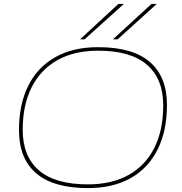

<svg xmlns="http://www.w3.org/2000/svg" viewBox="-20 -951 928 981"><path d="M429 10Q253 10 165 -65.5Q77 -141 77 -286Q77 -419 125 -514Q173 -609 263.5 -659.5Q354 -710 481 -710Q658 -710 745.5 -634.5Q833 -559 833 -415Q833 -282 785 -186.5Q737 -91 647 -40.5Q557 10 429 10ZM429 -9Q551 -9 637 -57Q723 -105 768.5 -195.5Q814 -286 814 -412Q814 -548 731 -620Q648 -692 481 -692Q359 -692 273 -643.5Q187 -595 141.5 -504.5Q96 -414 96 -288Q96 -152 179 -80.5Q262 -9 429 -9ZM557 -750 754 -931H781L581 -750ZM389 -750 585 -931H613L412 -750Z"/></svg>

Font: Georama Extended Thin
Style: Italic
Weight: 100
Width: 7
Italic angle: -9°
Designer: Jean-Baptiste Levee
Foundry: Production Type
Version: Version 1.000